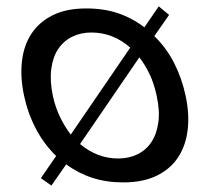

<svg xmlns="http://www.w3.org/2000/svg" viewBox="-20 -555 614 596"><path d="M384.3 -407.2Q330.6 -454.1 263.7 -454.1Q230.5 -454.1 203.9 -440.9Q177.2 -427.7 160.6 -402.8Q144 -377.9 139.2 -341.3Q134.3 -304.7 144 -257.8Q151.9 -221.7 166.3 -191.9Q180.7 -162.1 199.7 -137.2ZM228.5 -107.9Q282.2 -63 346.7 -63Q379.9 -63 406.5 -75.9Q433.1 -88.9 449.7 -113.5Q466.3 -138.2 471.4 -174.6Q476.6 -210.9 466.3 -257.8Q458.5 -294.9 444.6 -324.2Q430.7 -353.5 412.6 -377ZM459 -442.9Q495.6 -407.7 520 -360.4Q544.4 -313 556.2 -257.8Q568.4 -200.7 562.5 -151.6Q556.6 -102.5 532.7 -66.4Q508.8 -30.3 466.3 -9.5Q423.8 11.2 362.3 11.2Q310.1 11.2 266.1 -3.2Q222.2 -17.6 185.5 -44.9L139.6 21L106.9 -2L154.3 -70.8Q116.2 -107.9 91.3 -155.5Q66.4 -203.1 54.7 -257.8Q42.5 -314.9 48.1 -364.5Q53.7 -414.1 77.6 -450.4Q101.6 -486.8 143.8 -507.8Q186 -528.8 247.6 -528.8Q301.8 -528.8 345.7 -514.2Q389.6 -499.5 428.2 -470.2L472.7 -535.2L504.9 -508.8Z"/></svg>

Font: XB Khoramshahr
Style: Oblique
Weight: 400
Italic angle: 12°
Designer: Behnam
Foundry: Irmug
Version: Version 8.005 2009